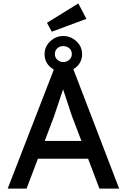

<svg xmlns="http://www.w3.org/2000/svg" viewBox="-20 -1100 740 1120"><path d="M25 0 294 -694Q240 -726 240 -784Q240 -828 273 -859Q306 -890 349 -890Q393 -890 426 -859Q459 -828 459 -784Q459 -728 408 -696L675 0H560L494 -174H201L135 0ZM241 -278H455L400 -422L348 -579Q301 -437 294 -418ZM254 -967 437 -1080 484 -990 282 -915ZM300 -784Q300 -765 314.5 -751.5Q329 -738 349 -738Q370 -738 384.5 -751.5Q399 -765 399 -784Q399 -806 384.5 -818.5Q370 -831 349 -831Q328 -831 314 -818Q300 -805 300 -784Z"/></svg>

Font: Easer Grotesk
Style: Regular
Weight: 400
Designer: Boardeaser, Bonnie Shaver-Troup, Thomas Jockin
Foundry: Lexend
Version: Version 1.008;Glyphs 3.1.2 (3151)